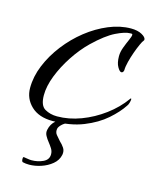

<svg xmlns="http://www.w3.org/2000/svg" viewBox="-101 -497 632 784"><g transform="rotate(15 215.5 -105.5)"><path d="M143 20Q85 20 52.5 -11Q20 -42 20 -87Q20 -135 40 -183.5Q60 -232 94 -276Q128 -320 171 -354Q214 -388 262 -408Q310 -428 356 -428Q384 -428 402 -418Q420 -408 420 -398Q420 -395 418 -393Q414 -389 406.5 -372.5Q399 -356 391.5 -335Q384 -314 378.5 -292.5Q373 -271 373 -256Q371 -245 363 -245Q356 -245 346.5 -261.5Q337 -278 337 -306Q337 -324 344.5 -344Q352 -364 359.5 -380.5Q367 -397 367 -404Q367 -408 363.5 -408Q360 -408 357 -408Q336 -408 298 -389.5Q260 -371 209 -322Q175 -289 146 -245Q117 -201 99.5 -156Q82 -111 82 -73Q82 -29 104.5 -16Q127 -3 156 -3Q206 -3 256.5 -22Q307 -41 351.5 -74Q396 -107 426 -149Q427 -151 428 -151.5Q429 -152 429 -152Q431 -152 431 -148Q431 -143 428.5 -134Q426 -125 422 -120Q402 -89 365 -56.5Q328 -24 273 -2Q218 20 143 20ZM97 217Q82 217 70 214Q65 212 65 201Q65 191 70 193Q78 194 86 195.5Q94 197 102 197Q128 197 150.5 186.5Q173 176 173 153Q173 140 166 129Q159 118 151 108Q142 97 135.5 85Q129 73 132 60Q137 35 155.5 19.5Q174 4 207 4Q211 4 215.5 4.5Q220 5 221 10Q199 12 185.5 24Q172 36 170 45Q167 60 175.5 70.5Q184 81 194 92Q205 102 213 114Q221 126 218 143Q213 167 193 183.5Q173 200 147 208.5Q121 217 97 217Z"/></g></svg>

Font: Comforter
Style: Regular
Weight: 400
Designer: Robert E. Leuschke
Foundry: Robert E. Leuschke
Version: Version 1.013; ttfautohint (v1.8.3)